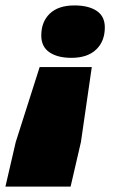

<svg xmlns="http://www.w3.org/2000/svg" viewBox="-74 -527 415 707"><path d="M264 -280 224 -4 186 160H-54L-16 -4L72 -280ZM200 -507Q252 -507 282 -487Q312 -467 312 -426Q312 -375 280 -344.5Q248 -314 189 -314Q138 -314 108 -334.5Q78 -355 78 -396Q78 -447 109.5 -477Q141 -507 200 -507Z"/></svg>

Font: Work Sans Black
Style: Italic
Weight: 900
Italic angle: -13°
Designer: Wei Huang
Foundry: Wei Huang
Version: Version 2.009; ttfautohint (v1.8.3)